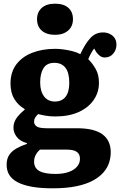

<svg xmlns="http://www.w3.org/2000/svg" viewBox="-20 -792 652 1042"><path d="M265 230Q200 230 153 221.5Q106 213 75.5 197Q45 181 30.5 157.5Q16 134 16 102Q16 70 30 49Q44 28 69.5 13.5Q95 -1 126 -11V-15Q88 -26 70.5 -49.5Q53 -73 53 -98Q53 -125 67 -147Q81 -169 114 -197V-200Q78 -221 57.5 -255Q37 -289 37 -338Q37 -401 69 -443Q101 -485 156 -506Q211 -527 279 -527Q299 -527 322.5 -524Q346 -521 370.5 -515Q395 -509 416 -498Q441 -553 469.5 -584.5Q498 -616 539 -616Q558 -616 574.5 -608.5Q591 -601 601.5 -586.5Q612 -572 612 -549Q612 -522 594.5 -501Q577 -480 549 -480Q534 -480 522.5 -488.5Q511 -497 502 -510L491 -529Q482 -517 474 -502.5Q466 -488 459 -471Q483 -447 500 -416.5Q517 -386 517 -342Q517 -291 488.5 -249.5Q460 -208 407 -184Q354 -160 280 -160Q252 -160 228.5 -164Q205 -168 187 -173Q176 -162 170.5 -153Q165 -144 165 -133Q165 -119 173.5 -110.5Q182 -102 197.5 -99Q213 -96 234 -96H398Q491 -96 536 -63Q581 -30 581 34Q581 62 572.5 89.5Q564 117 543 142Q522 167 486 187Q450 207 395.5 218.5Q341 230 265 230ZM281 152Q323 152 352.5 141.5Q382 131 398 112.5Q414 94 414 70Q414 44 396.5 32Q379 20 344 20H197Q182 33 173.5 49.5Q165 66 165 85Q165 120 193.5 136Q222 152 281 152ZM278 -241Q316 -241 336 -267Q356 -293 356 -342Q356 -398 335 -424.5Q314 -451 275 -451Q234 -451 216 -422Q198 -393 198 -345Q198 -297 219 -269Q240 -241 278 -241ZM279 -603Q233 -603 207 -625.5Q181 -648 181 -688Q181 -726 206.5 -749Q232 -772 279 -772Q326 -772 351 -749.5Q376 -727 376 -688Q376 -649 349.5 -626Q323 -603 279 -603Z"/></svg>

Font: Literata 18pt
Style: Bold
Weight: 700
Designer: Latin by Veronika Burian and Jose Scaglione. Greek by Irene Vlachou. Cyrillic by Vera Evstafieva.
Foundry: TypeTogether
Version: Version 3.103;gftools[0.9.29]